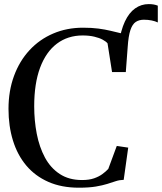

<svg xmlns="http://www.w3.org/2000/svg" viewBox="-20 -884 772 915"><path d="M579.5 -540 556.5 -572 546 -674Q555.5 -739.5 575.2 -781.5Q595 -823.5 624 -844Q653 -864.5 689 -864.5Q702.5 -864.5 713 -862.5Q723.5 -860.5 732 -857V-777Q720 -783 702.8 -786.5Q685.5 -790 665.5 -790Q643 -790 627 -779.5Q611 -769 601.5 -740.8Q592 -712.5 588.5 -659.5ZM356 10.5Q273.5 10.5 210.5 -17.2Q147.5 -45 105.2 -95.2Q63 -145.5 41.8 -214.2Q20.5 -283 20.5 -365Q20.5 -451 46.8 -522.2Q73 -593.5 120.8 -645Q168.5 -696.5 233.5 -724.2Q298.5 -752 375.5 -752Q417 -752 449 -747.8Q481 -743.5 506 -737.5Q531 -731.5 552 -726.5Q573 -721.5 591.5 -721L579.5 -540.5H514L492.5 -677.5Q485 -686.5 469.2 -695Q453.5 -703.5 429.5 -709.2Q405.5 -715 374 -715Q303 -715 251 -675.8Q199 -636.5 171 -561.2Q143 -486 143 -377.5Q143 -309.5 155.2 -246.2Q167.5 -183 194.2 -133.2Q221 -83.5 264.8 -54.8Q308.5 -26 371 -26Q404.5 -26 428.2 -34.2Q452 -42.5 468.5 -54.8Q485 -67 496 -79L536.5 -188.5L591 -180.5L569.5 -27Q549.5 -26.5 531.5 -20.5Q513.5 -14.5 491.2 -7.5Q469 -0.5 436.8 5Q404.5 10.5 356 10.5Z"/></svg>

Font: Merriweather 96pt
Style: Regular
Weight: 400
Version: Version 2.100